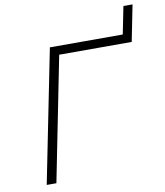

<svg xmlns="http://www.w3.org/2000/svg" viewBox="-91 -920 858 996"><g transform="rotate(-10 337.5 -422.5)"><path d="M74 0 214 -700H598L627 -845H675L637 -654H255L125 0Z"/></g></svg>

Font: Montserrat Light
Style: Italic
Weight: 300
Italic angle: -11.3°
Designer: Julieta Ulanovsky
Foundry: Julieta Ulanovsky
Version: Version 9.000; ttfautohint (v1.8.4.7-5d5b)